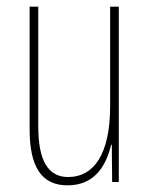

<svg xmlns="http://www.w3.org/2000/svg" viewBox="-20 -547 448 577"><path d="M337 -527H311V-228C311 -82 261 -15 185 -15C127 -15 95 -60 95 -167V-527H69V-159C69 -45 105 10 183 10C268 10 300 -54 314 -112H316L317 0H337Z"/></svg>

Font: Noto Sans Myanmar ExtraCondensed Thin
Style: Regular
Weight: 100
Width: 2
Designer: Monotype Design Team
Foundry: Monotype Imaging Inc.
Version: Version 2.107